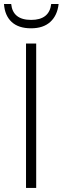

<svg xmlns="http://www.w3.org/2000/svg" viewBox="-28 -929 310 949"><path d="M100.6 0V-713.9H150.9V0ZM261.7 -909.2Q255.4 -852.5 220.7 -820.8Q186 -789.1 125.5 -789.1Q63.5 -789.1 29.5 -820.6Q-4.4 -852.1 -8.3 -909.2H27.3Q35.2 -830.6 126 -830.6Q215.8 -830.6 225.1 -909.2Z"/></svg>

Font: Open Sans Light
Style: Regular
Weight: 300
Designer: Monotype Design Team
Foundry: Monotype Imaging Inc.
Version: Version 3.000; ttfautohint (v1.8.4)